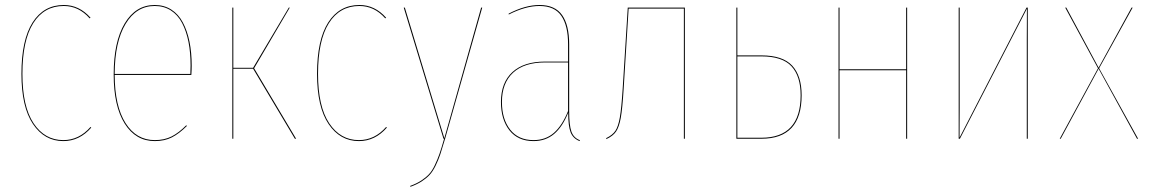

<svg xmlns="http://www.w3.org/2000/svg" viewBox="-20 -547 4532 757"><path d="M231.4 -527.3Q292.5 -527.3 336.9 -477.1L333.5 -474.6Q290.5 -523.4 231.4 -523.4Q153.8 -523.4 111.1 -455.6Q68.4 -387.7 68.4 -255.9Q68.4 -127 112.5 -60.8Q156.7 5.4 229.5 5.4Q291.5 5.4 336.9 -46.4L339.8 -43.9Q293.5 9.3 229.5 9.3Q155.3 9.3 109.9 -58.1Q64.5 -125.5 64.5 -255.9Q64.5 -389.2 108.4 -458.3Q152.3 -527.3 231.4 -527.3Z M735.8 -287.6Q735.8 -272 734.4 -251.5H432.1Q432.6 -128.4 475.1 -61.5Q517.6 5.4 590.3 5.4Q627.9 5.4 656.5 -9Q685.1 -23.4 714.4 -53.2L716.8 -50.3Q686.5 -20 657.7 -5.4Q628.9 9.3 590.3 9.3Q515.1 9.3 471.7 -59.6Q428.2 -128.4 428.2 -253.4Q428.2 -382.3 471.7 -454.8Q515.1 -527.3 589.8 -527.3Q627 -527.3 655.3 -509.3Q683.6 -491.2 700.9 -458.5Q718.3 -425.8 727.1 -382.8Q735.8 -339.8 735.8 -287.6ZM730.5 -255.4Q731.4 -268.1 731.4 -288.6Q731.4 -339.8 723.1 -381.8Q714.8 -423.8 698 -456.1Q681.2 -488.3 653.6 -505.9Q626 -523.4 589.8 -523.4Q517.6 -523.4 475.1 -452.6Q432.6 -381.8 432.1 -255.4Z M1122.6 -517.1 981.9 -277.8 1147.5 0H1142.6L978 -275.9H899.9V0H896V-517.1H899.9V-279.8H978L1118.7 -517.1Z M1397 -527.3Q1458 -527.3 1502.4 -477.1L1499 -474.6Q1456.1 -523.4 1397 -523.4Q1319.3 -523.4 1276.6 -455.6Q1233.9 -387.7 1233.9 -255.9Q1233.9 -127 1278.1 -60.8Q1322.3 5.4 1395 5.4Q1457 5.4 1502.4 -46.4L1505.4 -43.9Q1459 9.3 1395 9.3Q1320.8 9.3 1275.4 -58.1Q1230 -125.5 1230 -255.9Q1230 -389.2 1273.9 -458.3Q1317.9 -527.3 1397 -527.3Z M1881.3 -517.1 1734.9 0Q1723.6 38.6 1716.3 60.5Q1709 82.5 1697.8 105.7Q1686.5 128.9 1673.8 142.6Q1661.1 156.2 1642.6 168.2Q1624 180.2 1598.1 189.5L1597.2 186Q1622.6 176.8 1640.6 165Q1658.7 153.3 1671.1 140.1Q1683.6 127 1694.3 104.2Q1705.1 81.5 1712.6 59.8Q1720.2 38.1 1731 0H1728.5L1571.8 -517.1H1576.2L1731.9 -2L1877 -517.1Z M2224.1 -108.4Q2224.1 -53.2 2232.9 -28.3Q2241.7 -3.4 2266.6 5.9L2265.1 9.3Q2239.3 -1 2229.7 -25.4Q2220.2 -49.8 2220.2 -102.5Q2197.8 -46.9 2164.6 -18.8Q2131.3 9.3 2083.5 9.3Q2022 9.3 1988.5 -33.2Q1955.1 -75.7 1955.1 -145Q1955.1 -221.2 2000.2 -262.7Q2045.4 -304.2 2128.4 -304.2H2219.7V-372.6Q2219.7 -445.8 2193.1 -484.6Q2166.5 -523.4 2106.9 -523.4Q2051.8 -523.4 1985.8 -489.7L1985.4 -493.2Q2050.8 -527.3 2106.9 -527.3Q2168.5 -527.3 2196.3 -487.5Q2224.1 -447.8 2224.1 -372.6ZM2083.5 5.4Q2131.3 5.4 2164.1 -23.4Q2196.8 -52.2 2219.7 -109.4V-300.8H2128.9Q2046.9 -300.8 2002.9 -260.3Q1959 -219.7 1959 -145Q1959 -77.1 1991.5 -35.9Q2023.9 5.4 2083.5 5.4Z M2455.1 -517.1H2680.2V0H2676.3V-513.2H2458.5L2439 -198.7Q2434.1 -118.2 2427.5 -82Q2420.9 -45.9 2408.9 -28.3Q2397 -10.7 2370.6 1.5L2370.1 -2.4Q2395 -14.6 2406.2 -31.2Q2417.5 -47.9 2423.8 -84.2Q2430.2 -120.6 2435.1 -198.7Z M2981.9 -328.6Q3065.9 -328.6 3103.3 -288.3Q3140.6 -248 3140.6 -171.4Q3140.6 0 2981.9 0H2883.3V-517.1H2887.2V-328.6ZM2981.9 -3.9Q3136.7 -3.9 3136.7 -171.4Q3136.7 -246.6 3100.6 -285.6Q3064.5 -324.7 2981.9 -324.7H2887.2V-3.9Z M3552.7 0V-270H3290V0H3286.1V-517.1H3290V-273.9H3552.7V-517.1H3556.6V0Z M4032.2 -517.1V0H4028.3V-394Q4028.3 -414.1 4028.6 -453.6Q4028.8 -493.2 4028.8 -512.7L3764.6 0H3759.8V-517.1H3763.7V-123.5Q3763.7 -104 3763.4 -64.5Q3763.2 -24.9 3763.2 -4.4L4027.3 -517.1Z M4313.5 -277.8 4467.3 0H4462.9L4311.5 -275.9L4162.1 0H4158.2L4309.1 -277.8L4179.7 -517.1H4184.1L4311.5 -280.3L4441.4 -517.1H4445.8Z"/></svg>

Font: Fira Sans Compressed Four
Style: Regular
Weight: 100
Width: 1
Designer: Carrois Corporate & Edenspiekermann AG
Foundry: Carrois Corporate GbR & Edenspiekermann AG
Version: Version 4.203;PS 004.203;hotconv 1.0.88;makeotf.lib2.5.64775